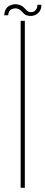

<svg xmlns="http://www.w3.org/2000/svg" viewBox="-39 -900 218 920"><path d="M60 0V-800H80V0ZM140 -877H159Q160.5 -852.5 143 -836.8Q125.5 -821 100.5 -824Q85 -826 77.2 -833.2Q69.5 -840.5 62.5 -848Q55.5 -855.5 43 -859Q32 -862 17.2 -856.2Q2.5 -850.5 0 -827H-19Q-16 -861 5.8 -872.2Q27.5 -883.5 49 -878Q60.5 -875.5 68 -870Q75.5 -864.5 80.8 -858.5Q86 -852.5 91.5 -847.8Q97 -843 105 -842Q121.5 -840 131.2 -851Q141 -862 140 -877Z"/></svg>

Font: Big Shoulders Stencil Display SC Thin
Style: Regular
Weight: 100
Designer: Patric King
Foundry: XO Type Co
Version: Version 2.001